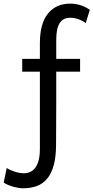

<svg xmlns="http://www.w3.org/2000/svg" viewBox="-113 -811 516 1061"><path d="M9.8 -485.8H107.4V-571.3Q107.4 -681.2 152.1 -736.1Q196.8 -791 275.9 -791Q304.7 -791 332.5 -782Q360.4 -772.9 383.3 -756.8L360.8 -683.6Q342.3 -697.3 319.8 -705.1Q297.4 -712.9 275.9 -712.9Q256.8 -712.9 242.2 -706.3Q227.5 -699.7 217.8 -685.1Q208 -670.4 202.9 -647.2Q197.8 -624 197.8 -590.8V-485.8H329.6V-415H197.8V-241.2Q197.8 -169.9 197.3 -110.8Q196.8 -51.8 196.8 -12.2Q196.8 56.2 183.8 102.5Q170.9 148.9 147.2 177Q123.5 205.1 89.6 217.3Q55.7 229.5 14.2 229.5Q3.9 229.5 -10 227.3Q-23.9 225.1 -38.6 221.2Q-53.2 217.3 -67.6 211.2Q-82 205.1 -92.8 197.8L-75.7 117.2Q-67.9 123 -55.9 128.4Q-43.9 133.8 -30.8 137.9Q-17.6 142.1 -4.6 144.3Q8.3 146.5 18.6 146.5Q38.1 146.5 54.4 138.9Q70.8 131.3 82.5 115.2Q94.2 99.1 100.8 73.7Q107.4 48.3 107.4 12.2V-415H9.8Z"/></svg>

Font: Andika Phon
Style: Regular
Weight: 400
Designer: Victor Gaultney, Annie Olsen, Julie Remington, Don Collingsworth, Eric Hays, Becca Hirsbrunner
Foundry: SIL International
Version: Version 5.000